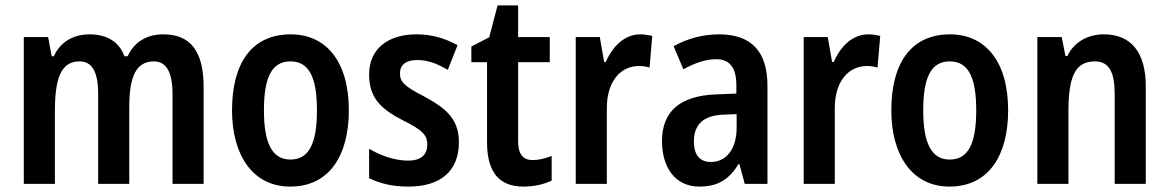

<svg xmlns="http://www.w3.org/2000/svg" viewBox="-20 -680 4322 710"><path d="M584 -553C526 -553 478 -528 452 -472H440C422 -523 378 -553 311 -553C256 -553 205 -529 179 -472H171L158 -543H68V0H183V-268C183 -385 203 -453 274 -453C321 -453 343 -414 343 -332V0H458V-284C458 -396 483 -453 549 -453C596 -453 618 -412 618 -330V0H733V-358C733 -491 684 -553 584 -553Z M1270 -272C1270 -454 1185 -553 1055 -553C910 -553 838 -445 838 -272C838 -106 915 10 1053 10C1200 10 1270 -108 1270 -272ZM956 -272C956 -394 985 -453 1054 -453C1123 -453 1152 -394 1152 -272C1152 -150 1123 -90 1054 -90C986 -90 956 -151 956 -272Z M1677 -155C1677 -243 1624 -282 1551 -322C1475 -361 1459 -377 1459 -408C1459 -440 1481 -458 1522 -458C1566 -458 1598 -443 1636 -422L1672 -513C1622 -540 1575 -553 1520 -553C1413 -553 1345 -498 1345 -405C1345 -319 1387 -278 1468 -236C1550 -196 1560 -176 1560 -145C1560 -108 1537 -86 1489 -86C1439 -86 1384 -106 1345 -130V-21C1387 -1 1431 10 1490 10C1607 10 1677 -45 1677 -155Z M1950 -88C1913 -88 1896 -111 1896 -157V-450H2013V-543H1896V-660H1820L1789 -542L1723 -508V-450H1781V-155C1781 -39 1829 10 1916 10C1955 10 1993 1 2020 -12V-103C1995 -94 1972 -88 1950 -88Z M2348 -553C2288 -553 2245 -507 2220 -451H2214L2198 -543H2109V0H2224V-280C2224 -376 2272 -436 2344 -436C2354 -436 2371 -434 2382 -430L2392 -547C2376 -551 2360 -553 2348 -553Z M2639 -553C2579 -553 2520 -537 2471 -509L2507 -424C2552 -448 2590 -461 2629 -461C2679 -461 2703 -429 2703 -364V-334L2628 -331C2497 -326 2428 -270 2428 -158C2428 -62 2476 10 2566 10C2636 10 2676 -17 2712 -74H2714L2734 0H2818V-363C2818 -490 2758 -553 2639 -553ZM2655 -256 2704 -258V-208C2704 -128 2665 -81 2609 -81C2570 -81 2546 -104 2546 -157C2546 -217 2578 -253 2655 -256Z M3191 -553C3131 -553 3088 -507 3063 -451H3057L3041 -543H2952V0H3067V-280C3067 -376 3115 -436 3187 -436C3197 -436 3214 -434 3225 -430L3235 -547C3219 -551 3203 -553 3191 -553Z M3708 -272C3708 -454 3623 -553 3493 -553C3348 -553 3276 -445 3276 -272C3276 -106 3353 10 3491 10C3638 10 3708 -108 3708 -272ZM3394 -272C3394 -394 3423 -453 3492 -453C3561 -453 3590 -394 3590 -272C3590 -150 3561 -90 3492 -90C3424 -90 3394 -151 3394 -272Z M4062 -553C4006 -553 3954 -528 3927 -473H3920L3906 -543H3816V0H3931V-268C3931 -397 3956 -453 4029 -453C4082 -453 4102 -412 4102 -332V0H4217V-360C4217 -490 4160 -553 4062 -553Z"/></svg>

Font: Noto Sans Gurmukhi UI Condensed SemiBold
Style: Regular
Weight: 600
Width: 3
Designer: Jelle Bosma - Monotype Design Team
Foundry: Monotype Imaging Inc.
Version: Version 2.004